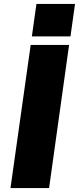

<svg xmlns="http://www.w3.org/2000/svg" viewBox="-20 -950 399 970"><path d="M359 -930H164L141 -766H336ZM135 -723 33 0H228L329 -723Z"/></svg>

Font: United Sans Black
Style: Italic
Weight: 900
Italic angle: -8°
Designer: Pablo Impallari, Rodrigo Fuenzalida (Modified by Dan O. Williams)
Version: Version 1.000;PS 001.000;hotconv 1.0.88;makeotf.lib2.5.64775